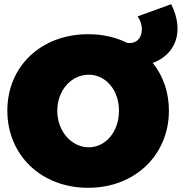

<svg xmlns="http://www.w3.org/2000/svg" viewBox="-20 -879 872 915"><path d="M796 -859 636 -801C674 -746 656 -674 599 -674C594 -674 590 -674 585 -675C531 -702 469 -716 400 -716C177 -716 15 -564 15 -352C15 -139 177 16 400 16C623 16 785 -140 785 -352C785 -440 757 -518 708 -579C816 -619 861 -728 796 -859ZM403 -177C323 -177 253 -251 253 -351C253 -451 322 -523 403 -523C483 -523 547 -451 547 -351C547 -251 483 -177 403 -177Z"/></svg>

Font: Montserrat arm Black
Style: Regular
Weight: 900
Designer: Julieta Ulanovsky
Foundry: Julieta Ulanovsky
Version: Version 6.000;PS 006.000;hotconv 1.0.88;makeotf.lib2.5.64775